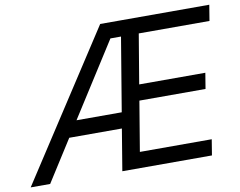

<svg xmlns="http://www.w3.org/2000/svg" viewBox="-99 -833 1171 938"><g transform="rotate(-10 487.0 -363.5)"><path d="M-19.9 0H76.7L207.7 -206H468.8L434.7 0H879.3L892 -78.1H535.5L576.7 -325.3H904.8L917.6 -403.4H589.5L630.7 -649.1H981.5L994.3 -727.3H453.1ZM257.5 -284.1 490.1 -649.1H542.6L481.9 -284.1Z"/></g></svg>

Font: Margiela Sans
Style: Italic
Weight: 400
Italic angle: -9.39999°
Designer: Stefan Endress, Andreas Faust
Version: Version 1.100;FEAKit 1.0